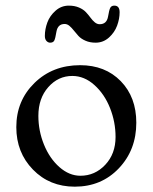

<svg xmlns="http://www.w3.org/2000/svg" viewBox="-20 -664 553 696"><path d="M341.3 -576.2Q366.7 -576.2 371.6 -603.5Q375.5 -627.4 379.6 -635.5Q383.8 -643.6 394.5 -643.6Q413.6 -643.6 413.6 -619.6Q413.6 -595.7 404.5 -571Q395.5 -546.4 374.8 -527.8Q354 -509.3 326.7 -509.3Q305.7 -509.3 289.8 -516.4Q273.9 -523.4 264.6 -533.4Q255.4 -543.5 247.8 -553.2Q240.2 -563 231.9 -570.1Q223.6 -577.1 214.4 -577.1Q189.5 -577.1 184.6 -549.3Q180.7 -524.9 176.8 -517.1Q172.9 -509.3 161.6 -509.3Q154.3 -509.3 148.4 -515.6Q142.6 -522 142.6 -533.7Q142.6 -558.1 151.6 -582.5Q160.6 -606.9 181.4 -625.2Q202.1 -643.6 229.5 -643.6Q250.5 -643.6 266.4 -636.7Q282.2 -629.9 291.5 -619.9Q300.8 -609.9 308.1 -599.9Q315.4 -589.8 323.7 -583Q332 -576.2 341.3 -576.2ZM39.1 -203.1Q39.1 -298.8 105 -363.3Q170.9 -427.7 270.5 -427.7Q361.3 -427.7 417.7 -369.9Q474.1 -312 474.1 -219.2Q474.1 -120.6 410.9 -54Q347.7 12.7 251 12.7Q159.7 12.7 99.4 -49.3Q39.1 -111.3 39.1 -203.1ZM271.5 -26.9Q324.2 -26.9 361.6 -66.7Q398.9 -106.4 398.9 -167.5Q398.9 -221.7 378.9 -272.2Q358.9 -322.8 322.3 -355.7Q285.6 -388.7 242.2 -388.7Q190.9 -388.7 155 -348.1Q119.1 -307.6 119.1 -244.1Q119.1 -189.9 139.4 -139.9Q159.7 -89.8 195.3 -58.3Q231 -26.9 271.5 -26.9Z"/></svg>

Font: Cooper*
Style: Regular
Weight: 400
Designer: Owen Earl
Foundry: indestructible type*
Version: Version 0.001